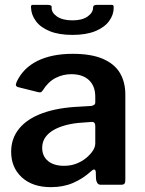

<svg xmlns="http://www.w3.org/2000/svg" viewBox="-20 -762 598 792"><path d="M355 -55Q322 -25 281.5 -7.5Q241 10 190 10Q114 10 70 -30.5Q26 -71 26 -136Q26 -191 59 -231.5Q92 -272 155 -295Q218 -318 307 -322L357 -325Q362 -326 367.5 -329Q373 -332 373 -340V-363Q373 -407 347 -431.5Q321 -456 274 -456Q240 -456 209.5 -440.5Q179 -425 157 -390Q153 -384 149.5 -382Q146 -380 137 -382L53 -403Q48 -405 46 -409Q44 -413 49 -425Q76 -482 135 -511Q194 -540 280 -540Q357 -540 405 -519Q453 -498 475 -460.5Q497 -423 497 -372V-20Q497 -9 493.5 -4.5Q490 0 480 0H395Q386 0 381.5 -7Q377 -14 376 -24L375 -54Q372 -71 355 -55ZM373 -242Q373 -260 358 -259L317 -256Q284 -254 254.5 -246.5Q225 -239 202.5 -226.5Q180 -214 167 -195.5Q154 -177 154 -152Q154 -118 178 -98Q202 -78 244 -78Q272 -78 295 -87Q318 -96 335 -110Q352 -124 362.5 -139.5Q373 -155 373 -171V-242ZM279 -618Q223 -618 185 -633.5Q147 -649 128 -675Q109 -701 108 -730Q107 -737 109 -739.5Q111 -742 116 -742H175Q185 -742 189.5 -739.5Q194 -737 193 -731Q192 -710 215 -694Q238 -678 279 -678ZM279 -618V-678Q319 -678 341.5 -694Q364 -710 364 -731Q364 -737 368 -739.5Q372 -742 382 -742H441Q446 -742 447.5 -739.5Q449 -737 449 -730Q449 -701 430 -675Q411 -649 373 -633.5Q335 -618 279 -618Z"/></svg>

Font: Libre Franklin SemiBold
Style: Regular
Weight: 600
Designer: Pablo Impallari, Rodrigo Fuenzalida, Nhung Nguyen
Foundry: Impallari Type
Version: Version 3.000